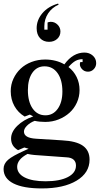

<svg xmlns="http://www.w3.org/2000/svg" viewBox="-24 -812 558 1074"><path d="M301 -792 304 -786Q267 -770 245.5 -737.5Q224 -705 224 -665V-646H242V-686Q243 -687 248.5 -688.5Q254 -690 260 -690Q282 -690 298 -674Q314 -658 314 -636Q314 -611 296 -594.5Q278 -578 250 -578Q219 -578 200 -598.5Q181 -619 181 -654Q181 -700 213 -738Q245 -776 301 -792ZM210 242Q106 242 51 214Q-4 186 -4 133Q-4 104 21 82Q46 60 116 29L136 20L112 13L77 28Q58 17 48 1Q38 -15 38 -37Q38 -74 72.5 -108Q107 -142 162 -161L143 -171L114 -160Q77 -182 56.5 -219Q36 -256 36 -302Q36 -339 51 -371.5Q66 -404 91.5 -428Q117 -452 152.5 -465.5Q188 -479 229 -479Q259 -479 286.5 -472Q314 -465 336 -452Q361 -486 389 -502Q417 -518 448 -518Q476 -518 495 -501Q514 -484 514 -459Q514 -439 500.5 -425Q487 -411 468 -411Q446 -411 432 -428.5Q418 -446 425 -465H438V-481Q416 -481 398.5 -471.5Q381 -462 359 -437Q388 -415 404.5 -381.5Q421 -348 421 -308Q421 -271 406 -238Q391 -205 365 -181.5Q339 -158 304 -144Q269 -130 229 -130Q213 -130 198 -131.5Q183 -133 170 -136Q144 -126 127 -109Q110 -92 110 -76Q110 -58 127 -48Q144 -38 178 -36L323 -27Q403 -23 440 3.5Q477 30 477 81Q477 155 404.5 198.5Q332 242 210 242ZM230 -167Q273 -167 299 -203.5Q325 -240 325 -300Q325 -365 298 -403Q271 -441 225 -441Q182 -441 157 -405Q132 -369 132 -308Q132 -243 158.5 -205Q185 -167 230 -167ZM231 202Q310 202 355.5 178.5Q401 155 401 114Q401 93 387.5 81Q374 69 348 68L169 55Q159 54 148.5 52.5Q138 51 130 49Q100 65 86 83Q72 101 72 121Q72 159 114 180.5Q156 202 231 202Z"/></svg>

Font: Redaction
Style: Regular
Weight: 400
Designer: Jeremy Mickel / Forest Young
Foundry: MCKL
Version: Version 2.001; Redaction